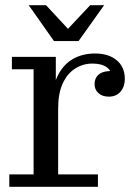

<svg xmlns="http://www.w3.org/2000/svg" viewBox="-20 -723 531 743"><path d="M16 0V-48H110V-455H26V-503H196V-331L205 -333V-48H359V0ZM178 -303Q179 -377 200.5 -424Q222 -471 260 -493.5Q298 -516 348 -516Q400 -516 431.5 -490Q463 -464 463 -417Q463 -388 446.5 -368.5Q430 -349 401 -349Q376 -349 361 -362.5Q346 -376 346 -397Q346 -423 364.5 -436.5Q383 -450 420 -448L415 -418Q414 -447 394 -462Q374 -477 338 -477Q301 -477 270.5 -457.5Q240 -438 222.5 -399.5Q205 -361 205 -303ZM189 -564 91 -703H158L264 -589H222L329 -703H383L284 -564Z"/></svg>

Font: Montagu Slab
Style: Bold
Weight: 700
Designer: Florian Karsten
Foundry: Florian Karsten
Version: Version 1.000